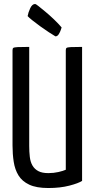

<svg xmlns="http://www.w3.org/2000/svg" viewBox="-20 -936 477 966"><path d="M223 10Q163 10 127 -7Q91 -24 73 -53.5Q55 -83 49 -122Q43 -161 43 -204V-683Q43 -692 47 -695Q51 -698 68 -699Q85 -700 127 -700V-202Q127 -172 130 -146.5Q133 -121 143.5 -103Q154 -85 173 -75Q192 -65 223 -65Q250 -65 274 -70.5Q298 -76 311 -82V-683Q311 -692 315 -695Q319 -698 336 -699Q353 -700 393 -700V-26Q375 -14 329 -2Q283 10 223 10ZM259 -753Q247 -760 225.5 -774Q204 -788 182 -804Q160 -820 142.5 -834Q125 -848 119 -855Q122 -873 132 -894.5Q142 -916 157 -916Q160 -916 174 -905Q188 -894 209 -876.5Q230 -859 251.5 -838.5Q273 -818 290 -798Q290 -798 286.5 -787Q283 -776 276 -764.5Q269 -753 259 -753Z"/></svg>

Font: Yanone Kaffeesatz
Style: Regular
Weight: 400
Designer: Yanone (Cyrillic: Daniel Pouzeot, Huerta Tipografica, and Cyreal)
Foundry: Yanone
Version: Version 2.003